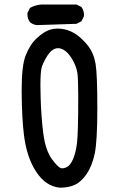

<svg xmlns="http://www.w3.org/2000/svg" viewBox="-20 -848 540 865"><path d="M77.6 -443.8Q77.6 -551.3 95.2 -597.2Q114.7 -647.5 146.7 -676.8Q178.7 -706.1 205.6 -714.4Q221.7 -719.2 239.7 -719.2Q302.2 -719.2 353 -668Q364.7 -656.7 376 -642.6Q402.3 -608.9 410.6 -560.5Q418.5 -513.2 418.5 -362.3Q418.5 -211.4 406.7 -155.8Q394.5 -99.6 370.6 -64.5Q346.2 -28.8 317.6 -15.6Q289.1 -2.4 250 -2.4H249.5Q185.5 -8.8 142.6 -74.7Q99.6 -140.1 87.4 -243.7Q78.6 -316.9 77.6 -432.6Q77.6 -438.5 77.6 -443.8ZM326.7 -201.7Q332.5 -248.5 332.5 -412.1Q332.5 -494.1 328.6 -519.5Q323.7 -549.8 305.2 -581.5Q286.1 -613.3 265.6 -624Q252.9 -630.9 241.2 -630.9Q216.3 -630.9 194.8 -599.1Q178.7 -574.7 168.9 -547.9Q162.1 -527.8 162.1 -464.4Q162.1 -444.8 163.1 -407.7Q164.1 -370.6 167.2 -326.4Q170.4 -282.2 174.1 -254.2Q177.7 -226.1 181.4 -209.7Q185.1 -193.4 189.9 -179.2Q199.7 -150.4 214.4 -130.4Q226.6 -113.8 236.8 -103.5Q250 -90.3 257.8 -89.8Q259.3 -89.8 260.7 -89.8Q274.4 -89.8 288.6 -100.1Q316.9 -127 326.7 -201.7ZM103.5 -783.2Q103.5 -786.1 104 -790.5L115.2 -812.5Q139.2 -825.7 166 -827.6H324.7L346.2 -816.9L347.2 -815.9Q358.4 -800.8 358.4 -781.2Q358.4 -778.3 357.9 -773.9L346.7 -752L324.7 -740.7L146.5 -734.9H146Q128.4 -736.8 115.2 -748Q103.5 -763.7 103.5 -783.2Z"/></svg>

Font: Bakudai
Style: Medium
Weight: 500
Version: Version 1.48